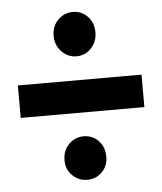

<svg xmlns="http://www.w3.org/2000/svg" viewBox="-47 -646 570 676"><g transform="rotate(-5 238.5 -308.5)"><path d="M235 -448.6Q204.5 -448.6 182.6 -471.3Q160.6 -494 160.6 -527.2Q160.6 -561.4 182.6 -583.4Q204.5 -605.4 235 -605.4Q265.6 -605.4 287 -583.4Q308.3 -561.4 308.3 -527.2Q308.3 -494 287 -471.3Q265.6 -448.6 235 -448.6ZM235 -12.1Q204.5 -12.1 182.6 -33.5Q160.6 -54.9 160.6 -86.9Q160.6 -122.3 182.6 -144.1Q204.5 -165.9 235 -165.9Q265.6 -165.9 287 -144.1Q308.3 -122.3 308.3 -86.9Q308.3 -54.9 287 -33.5Q265.6 -12.1 235 -12.1ZM20 -249.7V-364.4H457V-249.7Z"/></g></svg>

Font: Reddit Sans Condensed
Style: Regular
Weight: 400
Designer: Stephen Hutchings
Foundry: Reddit
Version: Version 1.014